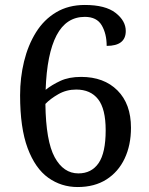

<svg xmlns="http://www.w3.org/2000/svg" viewBox="-20 -744 599 774"><path d="M293 10Q227 10 174.5 -27.5Q122 -65 91.5 -146.5Q61 -228 61 -360Q61 -431 77 -496.5Q93 -562 125 -613.5Q157 -665 206.5 -694.5Q256 -724 322 -724Q405 -724 446 -692Q487 -660 487 -619Q487 -559 410 -559Q410 -608 390 -642Q370 -676 322 -676Q247 -676 208 -601.5Q169 -527 164 -382Q189 -402 223.5 -418Q258 -434 307 -434Q399 -434 453.5 -379.5Q508 -325 508 -229Q508 -159 482.5 -105Q457 -51 409 -20.5Q361 10 293 10ZM296 -45Q349 -45 377.5 -86.5Q406 -128 406 -219Q406 -305 375.5 -344Q345 -383 287 -383Q248 -383 215.5 -364.5Q183 -346 163 -325Q165 -175 200.5 -110Q236 -45 296 -45Z"/></svg>

Font: Noto Serif Ahom
Style: Regular
Weight: 400
Designer: Monotype Design Team
Foundry: Monotype Imaging Inc.
Version: Version 2.007; ttfautohint (v1.8.4.7-5d5b)